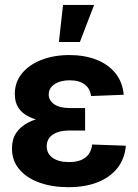

<svg xmlns="http://www.w3.org/2000/svg" viewBox="-20 -760 567 791"><path d="M261.7 11.2Q196.3 11.2 143.6 -7.3Q90.8 -25.9 60.1 -61.8Q29.3 -97.7 29.3 -148.4Q29.3 -186 46.6 -212.2Q64 -238.3 95.2 -254.6Q126.5 -271 168 -278.3Q209.5 -285.6 256.8 -285.6H330.6V-222.2H264.2Q236.3 -222.2 215.6 -214.6Q194.8 -207 183.6 -192.6Q172.4 -178.2 172.4 -157.7Q172.4 -127.4 196.8 -109.9Q221.2 -92.3 264.2 -92.3Q293.5 -92.3 313.7 -100.6Q334 -108.9 345.5 -125Q356.9 -141.1 359.9 -164.6L498.5 -159.7Q494.1 -106.4 464.1 -68.1Q434.1 -29.8 382.6 -9.3Q331.1 11.2 261.7 11.2ZM262.7 -252.9Q211.4 -252.9 170.2 -259Q128.9 -265.1 100.1 -278.8Q71.3 -292.5 56.2 -315.4Q41 -338.4 41 -372.6Q41 -421.4 70.3 -457.3Q99.6 -493.2 150.6 -513.2Q201.7 -533.2 266.1 -533.2Q328.1 -533.2 377 -514.2Q425.8 -495.1 455.3 -458.7Q484.9 -422.4 489.7 -369.6L355 -364.3Q351.6 -395 328.9 -412.1Q306.2 -429.2 267.1 -429.2Q229 -429.2 204.8 -413.1Q180.7 -397 180.7 -370.6Q180.7 -347.2 202.6 -331.1Q224.6 -314.9 266.6 -314.9H330.6V-252.9ZM222.7 -586.9 239.7 -739.7H367.7L309.1 -586.9Z"/></svg>

Font: Inter 28pt
Style: Bold
Weight: 700
Designer: Rasmus Andersson
Foundry: rsms
Version: Version 4.001;git-66647c0bb